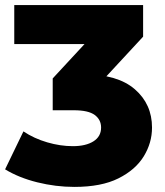

<svg xmlns="http://www.w3.org/2000/svg" viewBox="-24 -720 647 754"><path d="M268 14Q195 14 122.5 -4Q50 -22 -4 -55L68 -204Q110 -176 161.5 -161Q213 -146 262 -146Q313 -146 343 -165Q373 -184 373 -219Q373 -250 348 -268.5Q323 -287 266 -287H183V-412L371 -615L390 -547H32V-700H538V-576L350 -373L253 -428H307Q438 -428 505.5 -369.5Q573 -311 573 -219Q573 -159 540.5 -106Q508 -53 441 -19.5Q374 14 268 14Z"/></svg>

Font: MOST Montserrat ExtraBold
Style: Regular
Weight: 800
Designer: Julieta Ulanovsky
Foundry: Julieta Ulanovsky
Version: Version 8.000;March 11, 2024;FontCreator 15.0.0.2926 64-bit